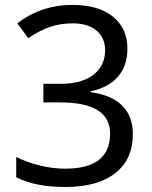

<svg xmlns="http://www.w3.org/2000/svg" viewBox="-20 -744 612 774"><path d="M345.7 -376V-372.1Q429.2 -361.3 472.4 -318.4Q515.6 -275.4 515.6 -203.1Q515.6 -102.1 444.8 -46.1Q374 9.8 241.7 9.8Q123 9.8 45.4 -29.3V-111.3Q90.8 -88.4 142.8 -76.2Q194.8 -64 242.7 -64Q333 -64 378.4 -99.1Q423.8 -134.3 423.8 -205.1Q423.8 -268.1 373.8 -299.6Q323.7 -331.1 223.6 -331.1H154.8V-406.2H224.6Q309.6 -406.2 356.4 -442.4Q403.3 -478.5 403.8 -541Q403.3 -592.3 368.7 -621.1Q334 -649.9 273.4 -649.9Q226.1 -649.9 184.8 -636.7Q143.6 -623.5 93.8 -590.3L49.8 -649.9Q146 -724.1 272.5 -724.1Q377.9 -724.1 435.8 -676.5Q493.7 -628.9 493.7 -547.4Q493.7 -479.5 455.8 -435.3Q418 -391.1 345.7 -376Z"/></svg>

Font: Noto Sans Malayalam
Style: Regular
Weight: 400
Designer: Monotype Design team
Foundry: Monotype Imaging Inc.
Version: Version 1.02